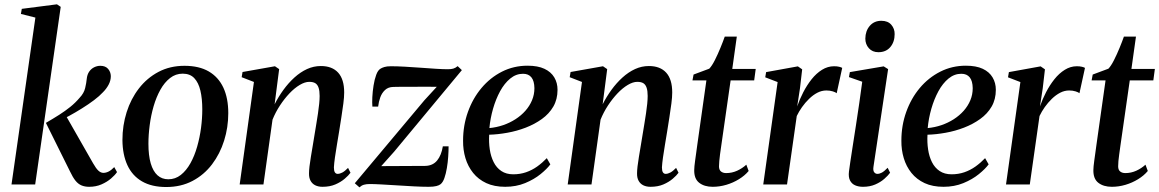

<svg xmlns="http://www.w3.org/2000/svg" viewBox="-20 -834 5241 868"><path d="M32 0 140 -754.5 74.5 -771 78.5 -794 237.5 -814.5 254.5 -803 139 0ZM383 10.5Q363.5 10.5 348.5 4.2Q333.5 -2 321.2 -17.2Q309 -32.5 296.5 -59L187.5 -278.5Q221 -298 248 -315.2Q275 -332.5 297.8 -350.8Q320.5 -369 340 -392Q359.5 -412.5 365 -436Q370.5 -459.5 372 -476.5Q374 -497 383.2 -510.2Q392.5 -523.5 406 -530Q419.5 -536.5 433.5 -536.5Q456.5 -536.5 468.5 -522.8Q480.5 -509 481 -490Q481 -470 471.2 -451.5Q461.5 -433 445.5 -417Q430 -400 404.8 -381Q379.5 -362 350.2 -343.8Q321 -325.5 292.8 -310.2Q264.5 -295 242 -284L274 -318L401 -95.5Q414 -72.5 424.8 -62.5Q435.5 -52.5 447.5 -52.5Q459 -52.5 471 -58.5Q483 -64.5 496.5 -78.5L509 -56Q500 -42.5 482 -27Q464 -11.5 439 -0.5Q414 10.5 383 10.5Z M814 -536.5Q880 -536.5 923.8 -511Q967.5 -485.5 989.8 -437.8Q1012 -390 1012 -322.5Q1012 -258 993.2 -198.2Q974.5 -138.5 938.5 -91Q902.5 -43.5 850.2 -16Q798 11.5 731.5 11.5Q666 11.5 622 -14Q578 -39.5 556 -87.2Q534 -135 533.5 -201Q533.5 -266.5 552.5 -326.8Q571.5 -387 608 -434.2Q644.5 -481.5 696.5 -509Q748.5 -536.5 814 -536.5ZM806 -501Q774 -501 748.8 -481.2Q723.5 -461.5 705 -428.2Q686.5 -395 674.5 -353.8Q662.5 -312.5 656.8 -268.5Q651 -224.5 651 -184Q651 -131 661.5 -95.2Q672 -59.5 692 -41.5Q712 -23.5 741 -23.5Q772.5 -23.5 797.5 -43.2Q822.5 -63 841 -96.2Q859.5 -129.5 871.2 -170.8Q883 -212 888.8 -255.5Q894.5 -299 894.5 -339.5Q894.5 -388 886 -424.2Q877.5 -460.5 858.2 -480.8Q839 -501 806 -501Z M1221.5 -362.5Q1239 -397 1261.5 -428Q1284 -459 1311 -483.5Q1338 -508 1368 -521.8Q1398 -535.5 1430.5 -535.5Q1481.5 -535.5 1508.8 -505.5Q1536 -475.5 1536 -416Q1536 -395 1532.2 -365.8Q1528.5 -336.5 1523.2 -303.5Q1518 -270.5 1513 -239Q1508.5 -210.5 1503.2 -179.8Q1498 -149 1494.2 -122.2Q1490.5 -95.5 1489.5 -77.5Q1489.5 -61.5 1494 -54.8Q1498.5 -48 1506.5 -48Q1516 -48 1527.5 -54Q1539 -60 1553.5 -75L1564.5 -53Q1556 -41 1538.5 -26Q1521 -11 1496 -0.2Q1471 10.5 1438 10.5Q1419.5 10.5 1405.5 3.8Q1391.5 -3 1384 -16.8Q1376.5 -30.5 1377 -51Q1377 -62.5 1379.2 -82Q1381.5 -101.5 1385.5 -125.5Q1389.5 -149.5 1393.8 -175.2Q1398 -201 1402 -225Q1406 -249 1410 -273.5Q1414 -298 1417.5 -321.2Q1421 -344.5 1423 -364.8Q1425 -385 1425 -400.5Q1425 -423.5 1420.2 -437.5Q1415.5 -451.5 1405.5 -457.8Q1395.5 -464 1378 -464Q1358.5 -464 1335 -450Q1311.5 -436 1288.5 -411.8Q1265.5 -387.5 1245.5 -357Q1225.5 -326.5 1212 -293L1171 0H1063.5L1128 -463.5L1072.5 -485L1076.5 -508.5L1223 -534.5L1242 -521.5Z M1954.5 -441.5Q1942.5 -441.5 1922 -441.8Q1901.5 -442 1877.2 -441.8Q1853 -441.5 1829.2 -441.5Q1805.5 -441.5 1786.8 -441.5Q1768 -441.5 1758 -441Q1735 -440.5 1720.8 -427.2Q1706.5 -414 1699.2 -394Q1692 -374 1689.5 -352H1663.5Q1662 -369 1663.2 -394.8Q1664.5 -420.5 1668.8 -447.5Q1673 -474.5 1680.8 -495.8Q1688.5 -517 1701 -524Q1706.5 -527.5 1717.5 -531Q1728.5 -534.5 1747 -534.5Q1775 -534.5 1810.5 -532.5Q1846 -530.5 1882.5 -527.8Q1919 -525 1951.5 -523Q1984 -521 2005 -521Q2019.5 -521 2029.2 -523.8Q2039 -526.5 2049 -535L2068 -517L1762 -148.5L1703.5 -83Q1722.5 -83 1750.2 -83.2Q1778 -83.5 1807.8 -83.5Q1837.5 -83.5 1862.8 -83.8Q1888 -84 1903 -84Q1937 -85 1956.2 -108.5Q1975.5 -132 1982 -172.5H2008Q2008 -151 2006.2 -125.2Q2004.5 -99.5 2000.2 -74.2Q1996 -49 1989.2 -29.5Q1982.5 -10 1972 -1.5Q1965.5 4 1952.5 7.2Q1939.5 10.5 1917.5 10.5Q1888.5 10.5 1851 8.5Q1813.5 6.5 1775 4Q1736.5 1.5 1704 -0.2Q1671.5 -2 1651.5 -2Q1636 -2 1625 1.2Q1614 4.5 1605 13L1584 -5.5L1898.5 -380.5Z M2468 -91Q2453 -70.5 2423.8 -46.8Q2394.5 -23 2353.8 -6.2Q2313 10.5 2264 10.5Q2214.5 10.5 2178.5 -6.2Q2142.5 -23 2119 -52.2Q2095.5 -81.5 2084.2 -119Q2073 -156.5 2073.5 -198Q2073.5 -267 2095.5 -328.2Q2117.5 -389.5 2156.8 -436.2Q2196 -483 2249.2 -510Q2302.5 -537 2365 -537Q2411.5 -537 2441.2 -523Q2471 -509 2485.8 -484.2Q2500.5 -459.5 2500.5 -428Q2500.5 -385 2481.5 -352.2Q2462.5 -319.5 2429.8 -296Q2397 -272.5 2356.8 -257Q2316.5 -241.5 2273.5 -233.8Q2230.5 -226 2191.5 -225Q2189.5 -190.5 2194.2 -158.5Q2199 -126.5 2211.8 -101Q2224.5 -75.5 2246.5 -60.8Q2268.5 -46 2300.5 -46Q2331 -46 2358 -55.2Q2385 -64.5 2408.5 -81.2Q2432 -98 2452 -119ZM2344.5 -500.5Q2313 -500.5 2286.8 -479Q2260.5 -457.5 2241 -421.8Q2221.5 -386 2209 -342.5Q2196.5 -299 2192.5 -255Q2224.5 -258 2254.5 -268.2Q2284.5 -278.5 2310.2 -295Q2336 -311.5 2355.2 -333.2Q2374.5 -355 2385.2 -380.8Q2396 -406.5 2396 -435.5Q2395.5 -468 2382.5 -484.2Q2369.5 -500.5 2344.5 -500.5Z M2704.5 -362.5Q2722 -397 2744.5 -428Q2767 -459 2794 -483.5Q2821 -508 2851 -521.8Q2881 -535.5 2913.5 -535.5Q2964.5 -535.5 2991.8 -505.5Q3019 -475.5 3019 -416Q3019 -395 3015.2 -365.8Q3011.5 -336.5 3006.2 -303.5Q3001 -270.5 2996 -239Q2991.5 -210.5 2986.2 -179.8Q2981 -149 2977.2 -122.2Q2973.5 -95.5 2972.5 -77.5Q2972.5 -61.5 2977 -54.8Q2981.5 -48 2989.5 -48Q2999 -48 3010.5 -54Q3022 -60 3036.5 -75L3047.5 -53Q3039 -41 3021.5 -26Q3004 -11 2979 -0.2Q2954 10.5 2921 10.5Q2902.5 10.5 2888.5 3.8Q2874.5 -3 2867 -16.8Q2859.5 -30.5 2860 -51Q2860 -62.5 2862.2 -82Q2864.5 -101.5 2868.5 -125.5Q2872.5 -149.5 2876.8 -175.2Q2881 -201 2885 -225Q2889 -249 2893 -273.5Q2897 -298 2900.5 -321.2Q2904 -344.5 2906 -364.8Q2908 -385 2908 -400.5Q2908 -423.5 2903.2 -437.5Q2898.5 -451.5 2888.5 -457.8Q2878.5 -464 2861 -464Q2841.5 -464 2818 -450Q2794.5 -436 2771.5 -411.8Q2748.5 -387.5 2728.5 -357Q2708.5 -326.5 2695 -293L2654 0H2546.5L2611 -463.5L2555.5 -485L2559.5 -508.5L2706 -534.5L2725 -521.5Z M3241 -177.5Q3237.5 -154 3235.2 -136.5Q3233 -119 3231.8 -106.2Q3230.5 -93.5 3230.5 -82Q3230.5 -66 3239.5 -58.8Q3248.5 -51.5 3263 -51.5Q3289 -51.5 3312.5 -62.2Q3336 -73 3354 -89.5L3364.5 -61Q3347 -40 3320.5 -23.8Q3294 -7.5 3263.5 1.5Q3233 10.5 3202 10.5Q3164 10.5 3140.8 -7.8Q3117.5 -26 3118.5 -66Q3118.5 -72.5 3119.5 -83Q3120.5 -93.5 3122.5 -107.8Q3124.5 -122 3127 -140.2Q3129.5 -158.5 3132.5 -180.5L3173.5 -470.5H3110.5L3115.5 -497L3186.5 -523.5Q3198.5 -536 3211.8 -562.2Q3225 -588.5 3237 -617.8Q3249 -647 3256.5 -668.5H3311L3290.5 -522.5H3396.5L3389.5 -470.5H3283Z M3430.5 0 3495.5 -463 3439.5 -484.5 3443.5 -508 3587 -534 3606.5 -520.5 3596.5 -434.5 3584 -353Q3595 -385 3611.5 -417Q3628 -449 3649.2 -475.8Q3670.5 -502.5 3696.2 -518.5Q3722 -534.5 3750.5 -534.5Q3764 -534.5 3773.5 -532.2Q3783 -530 3787.5 -527L3762.5 -412.5Q3758.5 -416.5 3745.2 -420.8Q3732 -425 3716 -425Q3695 -425 3675.2 -414.8Q3655.5 -404.5 3637.8 -387.2Q3620 -370 3605.8 -349.8Q3591.5 -329.5 3582 -309.5L3538 0Z M3881.5 10.5Q3861.5 10.5 3846 3.8Q3830.5 -3 3822.8 -18.2Q3815 -33.5 3818 -58.5Q3819.5 -71 3824 -101.5Q3828.5 -132 3835.2 -174.8Q3842 -217.5 3849.5 -266.8Q3857 -316 3864.5 -367Q3872 -418 3878 -464.5L3818 -485.5L3822 -508L3975 -534L3995 -521.5L3929 -81.5Q3926 -63 3932 -55.5Q3938 -48 3946 -48Q3956.5 -48 3967 -53.8Q3977.5 -59.5 3993 -75.5L4004 -53Q3995 -40.5 3978 -25.5Q3961 -10.5 3936.8 0Q3912.5 10.5 3881.5 10.5ZM3951 -598Q3924 -598 3908 -616Q3892 -634 3892 -659.5Q3892.5 -694.5 3912.2 -717.2Q3932 -740 3964.5 -740Q3994 -740 4009.5 -722Q4025 -704 4024.5 -679.5Q4024.5 -644.5 4005 -621.2Q3985.5 -598 3951 -598Z M4449.5 -91Q4434.5 -70.5 4405.2 -46.8Q4376 -23 4335.2 -6.2Q4294.5 10.5 4245.5 10.5Q4196 10.5 4160 -6.2Q4124 -23 4100.5 -52.2Q4077 -81.5 4065.8 -119Q4054.5 -156.5 4055 -198Q4055 -267 4077 -328.2Q4099 -389.5 4138.2 -436.2Q4177.5 -483 4230.8 -510Q4284 -537 4346.5 -537Q4393 -537 4422.8 -523Q4452.5 -509 4467.2 -484.2Q4482 -459.5 4482 -428Q4482 -385 4463 -352.2Q4444 -319.5 4411.2 -296Q4378.5 -272.5 4338.2 -257Q4298 -241.5 4255 -233.8Q4212 -226 4173 -225Q4171 -190.5 4175.8 -158.5Q4180.5 -126.5 4193.2 -101Q4206 -75.5 4228 -60.8Q4250 -46 4282 -46Q4312.5 -46 4339.5 -55.2Q4366.5 -64.5 4390 -81.2Q4413.5 -98 4433.5 -119ZM4326 -500.5Q4294.5 -500.5 4268.2 -479Q4242 -457.5 4222.5 -421.8Q4203 -386 4190.5 -342.5Q4178 -299 4174 -255Q4206 -258 4236 -268.2Q4266 -278.5 4291.8 -295Q4317.5 -311.5 4336.8 -333.2Q4356 -355 4366.8 -380.8Q4377.5 -406.5 4377.5 -435.5Q4377 -468 4364 -484.2Q4351 -500.5 4326 -500.5Z M4528 0 4593 -463 4537 -484.5 4541 -508 4684.5 -534 4704 -520.5 4694 -434.5 4681.5 -353Q4692.5 -385 4709 -417Q4725.5 -449 4746.8 -475.8Q4768 -502.5 4793.8 -518.5Q4819.5 -534.5 4848 -534.5Q4861.5 -534.5 4871 -532.2Q4880.5 -530 4885 -527L4860 -412.5Q4856 -416.5 4842.8 -420.8Q4829.5 -425 4813.5 -425Q4792.5 -425 4772.8 -414.8Q4753 -404.5 4735.2 -387.2Q4717.5 -370 4703.2 -349.8Q4689 -329.5 4679.5 -309.5L4635.5 0Z M5045.5 -177.5Q5042 -154 5039.8 -136.5Q5037.5 -119 5036.2 -106.2Q5035 -93.5 5035 -82Q5035 -66 5044 -58.8Q5053 -51.5 5067.5 -51.5Q5093.5 -51.5 5117 -62.2Q5140.5 -73 5158.5 -89.5L5169 -61Q5151.5 -40 5125 -23.8Q5098.5 -7.5 5068 1.5Q5037.5 10.5 5006.5 10.5Q4968.5 10.5 4945.2 -7.8Q4922 -26 4923 -66Q4923 -72.5 4924 -83Q4925 -93.5 4927 -107.8Q4929 -122 4931.5 -140.2Q4934 -158.5 4937 -180.5L4978 -470.5H4915L4920 -497L4991 -523.5Q5003 -536 5016.2 -562.2Q5029.5 -588.5 5041.5 -617.8Q5053.5 -647 5061 -668.5H5115.5L5095 -522.5H5201L5194 -470.5H5087.5Z"/></svg>

Font: Merriweather 96pt Medium
Style: Italic
Weight: 500
Italic angle: -7.8°
Version: Version 2.101